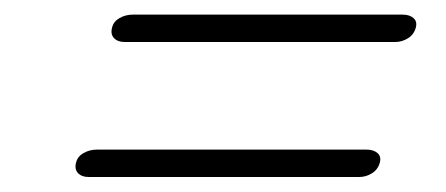

<svg xmlns="http://www.w3.org/2000/svg" viewBox="-20 -470 595 256"><path d="M129.5 -433.5Q131.5 -441.5 139.5 -446Q147.5 -450.5 157 -450.5H517Q526 -450.5 531.2 -446Q536.5 -441.5 534.5 -433.5Q532 -424 524 -419Q516 -414 507 -414H146Q137 -414 132 -419.2Q127 -424.5 129.5 -433.5ZM81.5 -253.5Q83.5 -261.5 91.5 -266Q99.5 -270.5 109 -270.5H469Q478 -270.5 483.2 -266Q488.5 -261.5 486.5 -253.5Q484 -244 476 -239Q468 -234 459 -234H98Q89 -234 84 -239.2Q79 -244.5 81.5 -253.5Z"/></svg>

Font: Fraunces 9pt SuperSoft Thin
Style: Italic
Weight: 100
Italic angle: -16°
Version: Version 1.000;[0bf87f6ff]